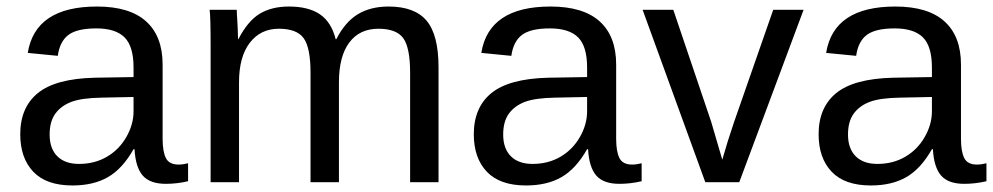

<svg xmlns="http://www.w3.org/2000/svg" viewBox="-20 -558 3041 588"><path d="M202 10Q122 10 82 -32Q42 -74 42 -147Q42 -229 96 -273Q150 -317 270 -320L389 -322V-351Q389 -416 361.5 -443.5Q334 -471 275 -471Q216 -471 189.5 -451Q163 -431 157 -387L65 -396Q88 -538 277 -538Q377 -538 427.5 -492.5Q478 -447 478 -360V-133Q478 -94 488 -74Q498 -54 527 -54Q540 -54 556 -58V-3Q522 5 488 5Q439 5 417 -20.5Q395 -46 392 -101H389Q355 -41 310.5 -15.5Q266 10 202 10ZM222 -56Q270 -56 307.5 -78Q345 -100 367 -138.5Q389 -177 389 -217V-261L292 -259Q230 -258 198.5 -246Q167 -234 149.5 -210Q132 -186 132 -146Q132 -103 155.5 -79.5Q179 -56 222 -56Z M931 0V-335Q931 -412 910 -441Q889 -470 834 -470Q778 -470 745 -427Q712 -384 712 -306V0H625V-416Q625 -508 622 -528H705Q705 -526 705.5 -515Q706 -504 707 -490.5Q708 -477 709 -438H710Q739 -494 775.5 -516Q812 -538 865 -538Q925 -538 960 -514Q995 -490 1008 -438H1010Q1037 -491 1076 -514.5Q1115 -538 1170 -538Q1250 -538 1286.5 -494.5Q1323 -451 1323 -352V0H1236V-335Q1236 -412 1215 -441Q1194 -470 1139 -470Q1081 -470 1049.5 -427.5Q1018 -385 1018 -306V0Z M1591 10Q1511 10 1471 -32Q1431 -74 1431 -147Q1431 -229 1485 -273Q1539 -317 1659 -320L1778 -322V-351Q1778 -416 1750.5 -443.5Q1723 -471 1664 -471Q1605 -471 1578.5 -451Q1552 -431 1546 -387L1454 -396Q1477 -538 1666 -538Q1766 -538 1816.5 -492.5Q1867 -447 1867 -360V-133Q1867 -94 1877 -74Q1887 -54 1916 -54Q1929 -54 1945 -58V-3Q1911 5 1877 5Q1828 5 1806 -20.5Q1784 -46 1781 -101H1778Q1744 -41 1699.5 -15.5Q1655 10 1591 10ZM1611 -56Q1659 -56 1696.5 -78Q1734 -100 1756 -138.5Q1778 -177 1778 -217V-261L1681 -259Q1619 -258 1587.5 -246Q1556 -234 1538.5 -210Q1521 -186 1521 -146Q1521 -103 1544.5 -79.5Q1568 -56 1611 -56Z M2244 0H2140L1948 -528H2042L2158 -185Q2164 -165 2192 -69L2209 -126L2228 -184L2348 -528H2441Z M2647 10Q2567 10 2527 -32Q2487 -74 2487 -147Q2487 -229 2541 -273Q2595 -317 2715 -320L2834 -322V-351Q2834 -416 2806.5 -443.5Q2779 -471 2720 -471Q2661 -471 2634.5 -451Q2608 -431 2602 -387L2510 -396Q2533 -538 2722 -538Q2822 -538 2872.5 -492.5Q2923 -447 2923 -360V-133Q2923 -94 2933 -74Q2943 -54 2972 -54Q2985 -54 3001 -58V-3Q2967 5 2933 5Q2884 5 2862 -20.5Q2840 -46 2837 -101H2834Q2800 -41 2755.5 -15.5Q2711 10 2647 10ZM2667 -56Q2715 -56 2752.5 -78Q2790 -100 2812 -138.5Q2834 -177 2834 -217V-261L2737 -259Q2675 -258 2643.5 -246Q2612 -234 2594.5 -210Q2577 -186 2577 -146Q2577 -103 2600.5 -79.5Q2624 -56 2667 -56Z"/></svg>

Font: TharLon
Style: Regular
Weight: 400
Designer: Sai Zin Di Di Zone
Foundry: Sai Zin Di Di Zone, Sun Tun
Version: Version 1.003 September 27 2012